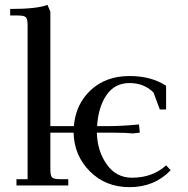

<svg xmlns="http://www.w3.org/2000/svg" viewBox="-20 -766 777 793"><path d="M22 -702V-729Q134 -729 176 -746L188 -718V-245H285Q293 -337 355.5 -394.5Q418 -452 515 -452Q604 -452 666 -412V-314H640L614 -384Q575 -423 515 -423Q454 -423 420 -373.5Q386 -324 381 -245H421Q484 -245 554 -252L557 -223V-218L529 -215Q499 -218 452 -218H380Q382 -142 421 -87Q460 -32 525 -32Q610 -32 666 -83L685 -63Q618 7 515 7Q416 7 351 -58.5Q286 -124 284 -218H188V-66Q188 -41 195 -33.5Q202 -26 227 -26H262V0H48V-26H94V-662Q94 -687 87 -694.5Q80 -702 55 -702Z"/></svg>

Font: Dihjauti
Style: Bold
Weight: 700
Designer: T. Christopher White
Version: Version 3.0.0